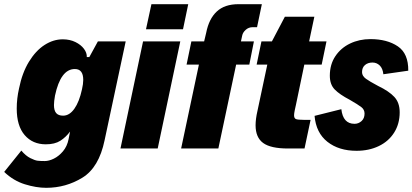

<svg xmlns="http://www.w3.org/2000/svg" viewBox="-66 -710 1972 918"><path d="M535 -512 434 -39Q407 91 328 139.5Q249 188 155 188Q107 188 52.5 171Q-2 154 -46 112L36 10Q57 35 79 46Q101 57 114 58.5Q127 60 148 60Q168 60 191.5 48.5Q215 37 235 13.5Q255 -10 262 -45L269 -81Q249 -54 222.5 -37Q196 -20 153 -20Q90 -20 52 -64Q14 -108 14 -191Q14 -239 25 -287Q40 -362 72.5 -415Q105 -468 147 -495Q189 -522 234 -522Q268 -522 294.5 -509Q321 -496 335.5 -476.5Q350 -457 349 -437H361L402 -512ZM332 -328Q332 -380 292 -380Q224 -380 197 -253Q192 -225 192 -208Q192 -182 202.5 -169.5Q213 -157 236 -157Q266 -157 289.5 -190Q313 -223 326 -283Q332 -309 332 -328Z M658 -690H834L809 -570H632ZM618 -512H796L688 0H510Z M885 -401H826L849 -512H910L920 -554Q933 -620 970.5 -655Q1008 -690 1074 -690H1186L1163 -580H1142Q1123 -580 1109 -567.5Q1095 -555 1092 -540L1086 -512H1148L1126 -401H1063L978 0H800Z M1156 -111Q1156 -141 1165 -180L1212 -401H1161L1184 -512H1234L1296 -630H1437L1412 -512H1495L1472 -401H1389L1349 -209Q1347 -201 1343.5 -184Q1340 -167 1340 -159Q1340 -144 1349.5 -140.5Q1359 -137 1386 -137H1419L1390 0H1311Q1228 0 1192 -26.5Q1156 -53 1156 -111Z M1438 -156 1566 -188Q1574 -118 1629 -118Q1648 -118 1662.5 -131Q1677 -144 1677 -167Q1677 -186 1661.5 -198Q1646 -210 1606 -233Q1558 -258 1534.5 -282Q1511 -306 1511 -348Q1511 -402 1537.5 -441.5Q1564 -481 1608 -502Q1652 -523 1705 -523Q1785 -523 1836 -488.5Q1887 -454 1886 -372L1767 -355Q1764 -383 1749.5 -397Q1735 -411 1715 -411Q1693 -411 1679 -399Q1665 -387 1665 -365Q1665 -347 1683.5 -333.5Q1702 -320 1742 -299Q1794 -274 1819.5 -246.5Q1845 -219 1845 -173Q1845 -118 1818.5 -76Q1792 -34 1745 -11.5Q1698 11 1639 11Q1554 11 1499.5 -32Q1445 -75 1438 -156Z"/></svg>

Font: Decalotype Black Italic
Style: Regular
Weight: 900
Italic angle: -12°
Designer: Alfredo Marco Pradil
Foundry: Alfredo Marco Pradil
Version: Version 1.0